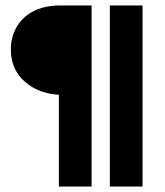

<svg xmlns="http://www.w3.org/2000/svg" viewBox="-20 -679 602 699"><path d="M313.5 0V-659.2H194.3Q82 -656.2 38.1 -576.2Q19.5 -541 19.5 -499Q19.5 -417 85 -370.1Q129.9 -337.9 194.3 -334V0ZM499 0V-659.2H379.9V0Z"/></svg>

Font: Yaldevi Colombo
Style: Bold
Weight: 700
Designer: Sol Matas, Denzil Rajitha, Kosala Senevirathne and Pathum Egodawatta
Foundry: Mooniak
Version: Version 1.020 ; ttfautohint (v1.6)